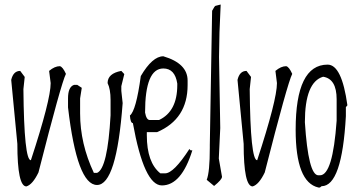

<svg xmlns="http://www.w3.org/2000/svg" viewBox="-20 -814 1581 853"><path d="M246.1 -520Q258.8 -517.1 272.9 -485.8Q252 -444.8 150.9 -47.9Q125 5.9 97.2 14.2Q57.1 14.2 57.1 -174.8L29.8 -459Q39.1 -499 69.8 -499L89.8 -472.2L84 -418Q86.9 -102.1 117.2 -102.1Q205.1 -370.1 205.1 -444.8L198.2 -499Q223.1 -520 246.1 -520Z M519 -499 532.2 -484.9 519 -431.2V-410.2L524.9 -356Q498 7.8 411.1 7.8Q322.3 7.8 282.2 -336.9V-377Q282.2 -428.2 309.1 -437H323.2L343.3 -423.8L335.9 -377V-310.1Q335.9 -175.8 397 -45.9H411.1Q458 -64.9 471.2 -301.8V-370.1Q471.2 -418 458 -444.8Q458 -487.8 519 -499Z M705.6 -564Q813.5 -532.2 813.5 -456.1V-436Q813.5 -285.2 678.2 -227.1H632.3V-212.9Q632.3 -91.8 692.4 -43.9H713.4Q751.5 -43.9 821.3 -151.9L827.1 -146H834.5Q786.1 9.8 699.2 9.8Q620.1 9.8 570.3 -267.1Q559.6 -267.1 557.1 -300.8Q584.5 -321.8 605.5 -476.1Q657.2 -564 705.6 -564ZM624.5 -314Q630.4 -280.8 645.5 -280.8H686.5Q767.6 -318.8 767.6 -436V-442.9Q757.3 -509.8 705.6 -509.8Q624.5 -509.8 624.5 -314Z M937.5 -788.1 960.4 -793.9 955.1 -670.9 953.1 -561 958.5 -245.1 952.1 -109.9 966.3 -28.8Q966.3 -16.1 931.2 12.2L898.4 -15.1Q912.1 -49.8 912.1 -157.2V-169.9L922.4 -766.1Q934.1 -788.1 937.5 -788.1Z M1251.5 -520Q1264.2 -517.1 1278.3 -485.8Q1257.3 -444.8 1156.2 -47.9Q1130.4 5.9 1102.5 14.2Q1062.5 14.2 1062.5 -174.8L1035.2 -459Q1044.4 -499 1075.2 -499L1095.2 -472.2L1089.4 -418Q1092.3 -102.1 1122.6 -102.1Q1210.4 -370.1 1210.4 -444.8L1203.6 -499Q1228.5 -520 1251.5 -520Z M1435.5 -526.9Q1498.5 -526.9 1523.4 -346.2L1516.6 -337.9V-297.9Q1499.5 13.2 1408.7 13.2L1401.4 19H1394.5Q1293.5 -3.9 1293.5 -237.8Q1293.5 -526.9 1435.5 -526.9ZM1334.5 -271Q1349.6 -35.2 1394.5 -35.2H1401.4Q1458.5 -35.2 1475.6 -277.8V-373Q1475.6 -463.9 1415.5 -473.1Q1334.5 -449.2 1334.5 -271Z"/></svg>

Font: Loved by the King
Style: Regular
Weight: 400
Designer: Kimberly Geswein
Foundry: Kimberly Geswein
Version: Version 1.002 2006